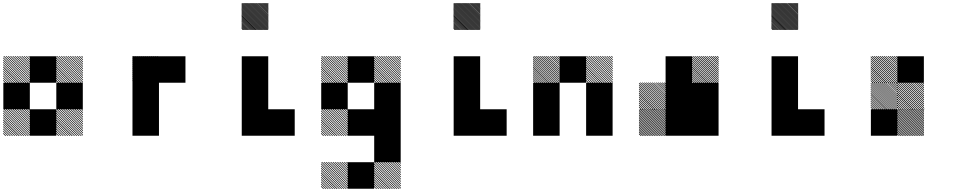

<svg xmlns="http://www.w3.org/2000/svg" viewBox="-21 -854 6041 1208"><path d="M500.8 -155.8 489.2 -167.5H495L500.8 -161.7ZM500.8 -141.7 475 -167.5H480.8L500.8 -147.5ZM500.8 -127.5 460.8 -167.5H466.7L500.8 -133.3ZM500.8 -113.3 446.7 -167.5H452.5L500.8 -119.2ZM500.8 -99.2 432.5 -167.5H438.3L500.8 -105ZM500.8 -85 418.3 -167.5H424.2L500.8 -90.8ZM500.8 -70.8 404.2 -167.5H410L500.8 -76.7ZM500.8 -56.7 390 -167.5H395.8L500.8 -62.5ZM500.8 -42.5 375.8 -167.5H381.7L500.8 -48.3ZM500.8 -28.3 361.7 -167.5H367.5L500.8 -34.2ZM500.8 -14.2 347.5 -167.5H353.3L500.8 -20ZM500.8 0 333.3 -167.5H339.2L500.8 -5.8ZM487.5 0.8 332.5 -154.2V-160L493.3 0.8ZM473.3 0.8 332.5 -140V-145.8L479.2 0.8ZM459.2 0.8 332.5 -125.8V-131.7L465 0.8ZM445 0.8 332.5 -111.7V-117.5L450.8 0.8ZM430 0.8 332.5 -96.7V-103.3L436.7 0.8ZM416.7 0.8 332.5 -83.3V-89.2L422.5 0.8ZM402.5 0.8 332.5 -69.2V-75L408.3 0.8ZM388.3 0.8 332.5 -55V-60.8L394.2 0.8ZM374.2 0.8 332.5 -40.8V-46.7L380 0.8ZM360 0.8 332.5 -26.7V-32.5L365.8 0.8ZM345.8 0.8 332.5 -12.5V-18.3L351.7 0.8ZM167.5 -155.8 155.8 -167.5H161.7L167.5 -161.7ZM167.5 -141.7 141.7 -167.5H147.5L167.5 -147.5ZM167.5 -127.5 127.5 -167.5H133.3L167.5 -133.3ZM167.5 -113.3 113.3 -167.5H119.2L167.5 -119.2ZM167.5 -99.2 99.2 -167.5H105L167.5 -105ZM167.5 -85 85 -167.5H90.8L167.5 -90.8ZM167.5 -70.8 70.8 -167.5H76.7L167.5 -76.7ZM167.5 -56.7 56.7 -167.5H62.5L167.5 -62.5ZM167.5 -42.5 42.5 -167.5H48.3L167.5 -48.3ZM167.5 -28.3 28.3 -167.5H34.2L167.5 -34.2ZM167.5 -14.2 14.2 -167.5H20L167.5 -20ZM167.5 0 0 -167.5H5.8L167.5 -5.8ZM154.2 0.8 -0.8 -154.2V-160L160 0.8ZM140 0.8 -0.8 -140V-145.8L145.8 0.8ZM125.8 0.8 -0.8 -125.8V-131.7L131.7 0.8ZM111.7 0.8 -0.8 -111.7V-117.5L117.5 0.8ZM96.7 0.8 -0.8 -96.7V-103.3L103.3 0.8ZM83.3 0.8 -0.8 -83.3V-89.2L89.2 0.8ZM69.2 0.8 -0.8 -69.2V-75L75 0.8ZM55 0.8 -0.8 -55V-60.8L60.8 0.8ZM40.8 0.8 -0.8 -40.8V-46.7L46.7 0.8ZM26.7 0.8 -0.8 -26.7V-32.5L32.5 0.8ZM12.5 0.8 -0.8 -12.5V-18.3L18.3 0.8ZM500.8 -489.2 489.2 -500.8H495L500.8 -495ZM500.8 -475 475 -500.8H480.8L500.8 -480.8ZM500.8 -460.8 460.8 -500.8H466.7L500.8 -466.7ZM500.8 -446.7 446.7 -500.8H452.5L500.8 -452.5ZM500.8 -432.5 432.5 -500.8H438.3L500.8 -438.3ZM500.8 -418.3 418.3 -500.8H424.2L500.8 -424.2ZM500.8 -404.2 404.2 -500.8H410L500.8 -410ZM500.8 -390 390 -500.8H395.8L500.8 -395.8ZM500.8 -375.8 375.8 -500.8H381.7L500.8 -381.7ZM500.8 -361.7 361.7 -500.8H367.5L500.8 -367.5ZM500.8 -347.5 347.5 -500.8H353.3L500.8 -353.3ZM500.8 -333.3 333.3 -500.8H339.2L500.8 -339.2ZM487.5 -332.5 332.5 -487.5V-493.3L493.3 -332.5ZM473.3 -332.5 332.5 -473.3V-479.2L479.2 -332.5ZM459.2 -332.5 332.5 -459.2V-465L465 -332.5ZM445 -332.5 332.5 -445V-450.8L450.8 -332.5ZM430 -332.5 332.5 -430V-436.7L436.7 -332.5ZM416.7 -332.5 332.5 -416.7V-422.5L422.5 -332.5ZM402.5 -332.5 332.5 -402.5V-408.3L408.3 -332.5ZM388.3 -332.5 332.5 -388.3V-394.2L394.2 -332.5ZM374.2 -332.5 332.5 -374.2V-380L380 -332.5ZM360 -332.5 332.5 -360V-365.8L365.8 -332.5ZM345.8 -332.5 332.5 -345.8V-351.7L351.7 -332.5ZM167.5 -489.2 155.8 -500.8H161.7L167.5 -495ZM167.5 -475 141.7 -500.8H147.5L167.5 -480.8ZM167.5 -460.8 127.5 -500.8H133.3L167.5 -466.7ZM167.5 -446.7 113.3 -500.8H119.2L167.5 -452.5ZM167.5 -432.5 99.2 -500.8H105L167.5 -438.3ZM167.5 -418.3 85 -500.8H90.8L167.5 -424.2ZM167.5 -404.2 70.8 -500.8H76.7L167.5 -410ZM167.5 -390 56.7 -500.8H62.5L167.5 -395.8ZM167.5 -375.8 42.5 -500.8H48.3L167.5 -381.7ZM167.5 -361.7 28.3 -500.8H34.2L167.5 -367.5ZM167.5 -347.5 14.2 -500.8H20L167.5 -353.3ZM167.5 -333.3 0 -500.8H5.8L167.5 -339.2ZM154.2 -332.5 -0.8 -487.5V-493.3L160 -332.5ZM140 -332.5 -0.8 -473.3V-479.2L145.8 -332.5ZM125.8 -332.5 -0.8 -459.2V-465L131.7 -332.5ZM111.7 -332.5 -0.8 -445V-450.8L117.5 -332.5ZM96.7 -332.5 -0.8 -430V-436.7L103.3 -332.5ZM83.3 -332.5 -0.8 -416.7V-422.5L89.2 -332.5ZM69.2 -332.5 -0.8 -402.5V-408.3L75 -332.5ZM55 -332.5 -0.8 -388.3V-394.2L60.8 -332.5ZM40.8 -332.5 -0.8 -374.2V-380L46.7 -332.5ZM26.7 -332.5 -0.8 -360V-365.8L32.5 -332.5ZM12.5 -332.5 -0.8 -345.8V-351.7L18.3 -332.5ZM166.7 -166.7H333.3V0H166.7ZM333.3 -333.3H500V-166.7H333.3ZM0 -333.3H166.7V-166.7H0ZM166.7 -500H333.3V-333.3H166.7Z M979.2 -500H1145.8V-333.3H979.2ZM980 -488.3 967.5 -500.8H973.3L980 -494.2ZM980 -475.8 955 -500.8H960.8L980 -481.7ZM980 -463.3 942.5 -500.8H948.3L980 -469.2ZM980 -450.8 930 -500.8H935.8L980 -456.7ZM980 -438.3 917.5 -500.8H923.3L980 -444.2ZM980 -425.8 905 -500.8H910L980 -430.8ZM980 -413.3 892.5 -500.8H898.3L980 -419.2ZM980 -400.8 880 -500.8H885.8L980 -406.7ZM980 -388.3 867.5 -500.8H873.3L980 -394.2ZM980 -375.8 855 -500.8H860.8L980 -381.7ZM980 -363.3 842.5 -500.8H848.3L980 -369.2ZM980 -350.8 830 -500.8H835.8L980 -356.7ZM980 -338.3 817.5 -500.8H823.3L980 -344.2ZM973.3 -332.5 811.7 -494.2V-500L979.2 -332.5ZM960.8 -332.5 811.7 -481.7V-487.5L966.7 -332.5ZM948.3 -332.5 811.7 -469.2V-475L954.2 -332.5ZM935.8 -332.5 811.7 -456.7V-462.5L941.7 -332.5ZM923.3 -332.5 811.7 -444.2V-450L929.2 -332.5ZM910 -332.5 811.7 -430.8V-437.5L916.7 -332.5ZM898.3 -332.5 811.7 -419.2V-425L904.2 -332.5ZM885.8 -332.5 811.7 -406.7V-412.5L891.7 -332.5ZM873.3 -332.5 811.7 -394.2V-400L879.2 -332.5ZM860.8 -332.5 811.7 -381.7V-387.5L866.7 -332.5ZM848.3 -332.5 811.7 -369.2V-375L854.2 -332.5ZM835.8 -332.5 811.7 -356.7V-362.5L841.7 -332.5ZM823.3 -332.5 811.7 -344.2V-350L829.2 -332.5ZM812.5 -166.7H979.2V0H812.5ZM812.5 -333.3H979.2V0H812.5ZM812.5 -500H979.2V-166.7H812.5Z M1667.5 -826.7 1660 -834.2H1665.8L1667.5 -832.5ZM1667.5 -819.2 1652.5 -834.2H1658.3L1667.5 -825ZM1667.5 -811.7 1645 -834.2H1650.8L1667.5 -817.5ZM1667.5 -804.2 1637.5 -834.2H1643.3L1667.5 -810ZM1667.5 -796.7 1630 -834.2H1635.8L1667.5 -802.5ZM1667.5 -789.2 1622.5 -834.2H1628.3L1667.5 -795ZM1667.5 -781.7 1615 -834.2H1620.8L1667.5 -787.5ZM1667.5 -774.2 1607.5 -834.2H1613.3L1667.5 -780ZM1667.5 -766.7 1600 -834.2H1605.8L1667.5 -772.5ZM1667.5 -759.2 1592.5 -834.2H1597.5L1667.5 -764.2ZM1667.5 -751.7 1585 -834.2H1590.8L1667.5 -757.5ZM1667.5 -744.2 1577.5 -834.2H1583.3L1667.5 -750ZM1667.5 -736.7 1570 -834.2H1575.8L1667.5 -742.5ZM1667.5 -729.2 1562.5 -834.2H1568.3L1667.5 -735ZM1667.5 -721.7 1555 -834.2H1560.8L1667.5 -727.5ZM1667.5 -714.2 1547.5 -834.2H1553.3L1667.5 -720ZM1667.5 -706.7 1540 -834.2H1545.8L1667.5 -712.5ZM1667.5 -699.2 1532.5 -834.2H1538.3L1667.5 -705ZM1667.5 -691.7 1525 -834.2H1530.8L1667.5 -697.5ZM1667.5 -684.2 1517.5 -834.2H1523.3L1667.5 -690ZM1667.5 -676.7 1510 -834.2H1515.8L1667.5 -682.5ZM1667.5 -669.2 1502.5 -834.2H1508.3L1667.5 -675ZM1663.3 -665.8 1499.2 -830 1500.8 -834.2 1667.5 -667.5ZM1655.8 -665.8 1499.2 -822.5V-828.3L1661.7 -665.8ZM1648.3 -665.8 1499.2 -815V-820.8L1654.2 -665.8ZM1640.8 -665.8 1499.2 -807.5V-813.3L1646.7 -665.8ZM1633.3 -665.8 1499.2 -800V-805.8L1639.2 -665.8ZM1625.8 -665.8 1499.2 -792.5V-798.3L1631.7 -665.8ZM1618.3 -665.8 1499.2 -785V-790.8L1624.2 -665.8ZM1610.8 -665.8 1499.2 -777.5V-783.3L1616.7 -665.8ZM1603.3 -665.8 1499.2 -770V-775.8L1609.2 -665.8ZM1595.8 -665.8 1499.2 -762.5V-768.3L1601.7 -665.8ZM1587.5 -665.8 1499.2 -754.2V-760.8L1594.2 -665.8ZM1580.8 -665.8 1499.2 -747.5V-753.3L1586.7 -665.8ZM1573.3 -665.8 1499.2 -740V-745.8L1579.2 -665.8ZM1565.8 -665.8 1499.2 -732.5V-738.3L1571.7 -665.8ZM1558.3 -665.8 1499.2 -725V-730.8L1564.2 -665.8ZM1550.8 -665.8 1499.2 -717.5V-723.3L1556.7 -665.8ZM1543.3 -665.8 1499.2 -710V-715L1548.3 -665.8ZM1535.8 -665.8 1499.2 -702.5V-708.3L1541.7 -665.8ZM1528.3 -665.8 1499.2 -695V-700.8L1534.2 -665.8ZM1520.8 -665.8 1499.2 -687.5V-693.3L1526.7 -665.8ZM1513.3 -665.8 1499.2 -680V-685.8L1519.2 -665.8ZM1505.8 -665.8 1499.2 -672.5V-678.3L1511.7 -665.8ZM1666.7 -166.7H1833.3V0H1666.7ZM1500 -166.7H1833.3V0H1500ZM1500 -333.3H1666.7V0H1500ZM1500 -500H1666.7V-166.7H1500Z M2500.8 177.5 2489.2 165.8H2495L2500.8 171.7ZM2500.8 191.7 2475 165.8H2480.8L2500.8 185.8ZM2500.8 205.8 2460.8 165.8H2466.7L2500.8 200ZM2500.8 220 2446.7 165.8H2452.5L2500.8 214.2ZM2500.8 234.2 2432.5 165.8H2438.3L2500.8 228.3ZM2500.8 248.3 2418.3 165.8H2424.2L2500.8 242.5ZM2500.8 262.5 2404.2 165.8H2410L2500.8 256.7ZM2500.8 276.7 2390 165.8H2395.8L2500.8 270.8ZM2500.8 290.8 2375.8 165.8H2381.7L2500.8 285ZM2500.8 305 2361.7 165.8H2367.5L2500.8 299.2ZM2500.8 319.2 2347.5 165.8H2353.3L2500.8 313.3ZM2500.8 333.3 2333.3 165.8H2339.2L2500.8 327.5ZM2487.5 334.2 2332.5 179.2V173.3L2493.3 334.2ZM2473.3 334.2 2332.5 193.3V187.5L2479.2 334.2ZM2459.2 334.2 2332.5 207.5V201.7L2465 334.2ZM2445 334.2 2332.5 221.7V215.8L2450.8 334.2ZM2430 334.2 2332.5 236.7V230L2436.7 334.2ZM2416.7 334.2 2332.5 250V244.2L2422.5 334.2ZM2402.5 334.2 2332.5 264.2V258.3L2408.3 334.2ZM2388.3 334.2 2332.5 278.3V272.5L2394.2 334.2ZM2374.2 334.2 2332.5 292.5V286.7L2380 334.2ZM2360 334.2 2332.5 306.7V300.8L2365.8 334.2ZM2345.8 334.2 2332.5 320.8V315L2351.7 334.2ZM2167.5 177.5 2155.8 165.8H2161.7L2167.5 171.7ZM2167.5 191.7 2141.7 165.8H2147.5L2167.5 185.8ZM2167.5 205.8 2127.5 165.8H2133.3L2167.5 200ZM2167.5 220 2113.3 165.8H2119.2L2167.5 214.2ZM2167.5 234.2 2099.2 165.8H2105L2167.5 228.3ZM2167.5 248.3 2085 165.8H2090.8L2167.5 242.5ZM2167.5 262.5 2070.8 165.8H2076.7L2167.5 256.7ZM2167.5 276.7 2056.7 165.8H2062.5L2167.5 270.8ZM2167.5 290.8 2042.5 165.8H2048.3L2167.5 285ZM2167.5 305 2028.3 165.8H2034.2L2167.5 299.2ZM2167.5 319.2 2014.2 165.8H2020L2167.5 313.3ZM2167.5 333.3 2000 165.8H2005.8L2167.5 327.5ZM2154.2 334.2 1999.2 179.2V173.3L2160 334.2ZM2140 334.2 1999.2 193.3V187.5L2145.8 334.2ZM2125.8 334.2 1999.2 207.5V201.7L2131.7 334.2ZM2111.7 334.2 1999.2 221.7V215.8L2117.5 334.2ZM2096.7 334.2 1999.2 236.7V230L2103.3 334.2ZM2083.3 334.2 1999.2 250V244.2L2089.2 334.2ZM2069.2 334.2 1999.2 264.2V258.3L2075 334.2ZM2055 334.2 1999.2 278.3V272.5L2060.8 334.2ZM2040.8 334.2 1999.2 292.5V286.7L2046.7 334.2ZM2026.7 334.2 1999.2 306.7V300.8L2032.5 334.2ZM2012.5 334.2 1999.2 320.8V315L2018.3 334.2ZM2167.5 -155.8 2155.8 -167.5H2161.7L2167.5 -161.7ZM2167.5 -141.7 2141.7 -167.5H2147.5L2167.5 -147.5ZM2167.5 -127.5 2127.5 -167.5H2133.3L2167.5 -133.3ZM2167.5 -113.3 2113.3 -167.5H2119.2L2167.5 -119.2ZM2167.5 -99.2 2099.2 -167.5H2105L2167.5 -105ZM2167.5 -85 2085 -167.5H2090.8L2167.5 -90.8ZM2167.5 -70.8 2070.8 -167.5H2076.7L2167.5 -76.7ZM2167.5 -56.7 2056.7 -167.5H2062.5L2167.5 -62.5ZM2167.5 -42.5 2042.5 -167.5H2048.3L2167.5 -48.3ZM2167.5 -28.3 2028.3 -167.5H2034.2L2167.5 -34.2ZM2167.5 -14.2 2014.2 -167.5H2020L2167.5 -20ZM2167.5 0 2000 -167.5H2005.8L2167.5 -5.8ZM2154.2 0.8 1999.2 -154.2V-160L2160 0.8ZM2140 0.8 1999.2 -140V-145.8L2145.8 0.8ZM2125.8 0.8 1999.2 -125.8V-131.7L2131.7 0.8ZM2111.7 0.8 1999.2 -111.7V-117.5L2117.5 0.8ZM2096.7 0.8 1999.2 -96.7V-103.3L2103.3 0.8ZM2083.3 0.8 1999.2 -83.3V-89.2L2089.2 0.8ZM2069.2 0.8 1999.2 -69.2V-75L2075 0.8ZM2055 0.8 1999.2 -55V-60.8L2060.8 0.8ZM2040.8 0.8 1999.2 -40.8V-46.7L2046.7 0.8ZM2026.7 0.8 1999.2 -26.7V-32.5L2032.5 0.8ZM2012.5 0.8 1999.2 -12.5V-18.3L2018.3 0.8ZM2500.8 -489.2 2489.2 -500.8H2495L2500.8 -495ZM2500.8 -475 2475 -500.8H2480.8L2500.8 -480.8ZM2500.8 -460.8 2460.8 -500.8H2466.7L2500.8 -466.7ZM2500.8 -446.7 2446.7 -500.8H2452.5L2500.8 -452.5ZM2500.8 -432.5 2432.5 -500.8H2438.3L2500.8 -438.3ZM2500.8 -418.3 2418.3 -500.8H2424.2L2500.8 -424.2ZM2500.8 -404.2 2404.2 -500.8H2410L2500.8 -410ZM2500.8 -390 2390 -500.8H2395.8L2500.8 -395.8ZM2500.8 -375.8 2375.8 -500.8H2381.7L2500.8 -381.7ZM2500.8 -361.7 2361.7 -500.8H2367.5L2500.8 -367.5ZM2500.8 -347.5 2347.5 -500.8H2353.3L2500.8 -353.3ZM2500.8 -333.3 2333.3 -500.8H2339.2L2500.8 -339.2ZM2487.5 -332.5 2332.5 -487.5V-493.3L2493.3 -332.5ZM2473.3 -332.5 2332.5 -473.3V-479.2L2479.2 -332.5ZM2459.2 -332.5 2332.5 -459.2V-465L2465 -332.5ZM2445 -332.5 2332.5 -445V-450.8L2450.8 -332.5ZM2430 -332.5 2332.5 -430V-436.7L2436.7 -332.5ZM2416.7 -332.5 2332.5 -416.7V-422.5L2422.5 -332.5ZM2402.5 -332.5 2332.5 -402.5V-408.3L2408.3 -332.5ZM2388.3 -332.5 2332.5 -388.3V-394.2L2394.2 -332.5ZM2374.2 -332.5 2332.5 -374.2V-380L2380 -332.5ZM2360 -332.5 2332.5 -360V-365.8L2365.8 -332.5ZM2345.8 -332.5 2332.5 -345.8V-351.7L2351.7 -332.5ZM2167.5 -489.2 2155.8 -500.8H2161.7L2167.5 -495ZM2167.5 -475 2141.7 -500.8H2147.5L2167.5 -480.8ZM2167.5 -460.8 2127.5 -500.8H2133.3L2167.5 -466.7ZM2167.5 -446.7 2113.3 -500.8H2119.2L2167.5 -452.5ZM2167.5 -432.5 2099.2 -500.8H2105L2167.5 -438.3ZM2167.5 -418.3 2085 -500.8H2090.8L2167.5 -424.2ZM2167.5 -404.2 2070.8 -500.8H2076.7L2167.5 -410ZM2167.5 -390 2056.7 -500.8H2062.5L2167.5 -395.8ZM2167.5 -375.8 2042.5 -500.8H2048.3L2167.5 -381.7ZM2167.5 -361.7 2028.3 -500.8H2034.2L2167.5 -367.5ZM2167.5 -347.5 2014.2 -500.8H2020L2167.5 -353.3ZM2167.5 -333.3 2000 -500.8H2005.8L2167.5 -339.2ZM2154.2 -332.5 1999.2 -487.5V-493.3L2160 -332.5ZM2140 -332.5 1999.2 -473.3V-479.2L2145.8 -332.5ZM2125.8 -332.5 1999.2 -459.2V-465L2131.7 -332.5ZM2111.7 -332.5 1999.2 -445V-450.8L2117.5 -332.5ZM2096.7 -332.5 1999.2 -430V-436.7L2103.3 -332.5ZM2083.3 -332.5 1999.2 -416.7V-422.5L2089.2 -332.5ZM2069.2 -332.5 1999.2 -402.5V-408.3L2075 -332.5ZM2055 -332.5 1999.2 -388.3V-394.2L2060.8 -332.5ZM2040.8 -332.5 1999.2 -374.2V-380L2046.7 -332.5ZM2026.7 -332.5 1999.2 -360V-365.8L2032.5 -332.5ZM2012.5 -332.5 1999.2 -345.8V-351.7L2018.3 -332.5ZM2166.7 166.7H2333.3V333.3H2166.7ZM2333.3 0H2500V166.7H2333.3ZM2333.3 -166.7H2500V166.7H2333.3ZM2166.7 -166.7H2500V0H2166.7ZM2333.3 -333.3H2500V0H2333.3ZM2000 -333.3H2166.7V-166.7H2000ZM2166.7 -500H2333.3V-333.3H2166.7Z M3000.8 -826.7 2993.3 -834.2H2999.2L3000.8 -832.5ZM3000.8 -819.2 2985.8 -834.2H2991.7L3000.8 -825ZM3000.8 -811.7 2978.3 -834.2H2984.2L3000.8 -817.5ZM3000.8 -804.2 2970.8 -834.2H2976.7L3000.8 -810ZM3000.8 -796.7 2963.3 -834.2H2969.2L3000.8 -802.5ZM3000.8 -789.2 2955.8 -834.2H2961.7L3000.8 -795ZM3000.8 -781.7 2948.3 -834.2H2954.2L3000.8 -787.5ZM3000.8 -774.2 2940.8 -834.2H2946.7L3000.8 -780ZM3000.8 -766.7 2933.3 -834.2H2939.2L3000.8 -772.5ZM3000.8 -759.2 2925.8 -834.2H2930.8L3000.8 -764.2ZM3000.8 -751.7 2918.3 -834.2H2924.2L3000.8 -757.5ZM3000.8 -744.2 2910.8 -834.2H2916.7L3000.8 -750ZM3000.8 -736.7 2903.3 -834.2H2909.2L3000.8 -742.5ZM3000.8 -729.2 2895.8 -834.2H2901.7L3000.8 -735ZM3000.8 -721.7 2888.3 -834.2H2894.2L3000.8 -727.5ZM3000.8 -714.2 2880.8 -834.2H2886.7L3000.8 -720ZM3000.8 -706.7 2873.3 -834.2H2879.2L3000.8 -712.5ZM3000.8 -699.2 2865.8 -834.2H2871.7L3000.8 -705ZM3000.8 -691.7 2858.3 -834.2H2864.2L3000.8 -697.5ZM3000.8 -684.2 2850.8 -834.2H2856.7L3000.8 -690ZM3000.8 -676.7 2843.3 -834.2H2849.2L3000.8 -682.5ZM3000.8 -669.2 2835.8 -834.2H2841.7L3000.8 -675ZM2996.7 -665.8 2832.5 -830 2834.2 -834.2 3000.8 -667.5ZM2989.2 -665.8 2832.5 -822.5V-828.3L2995 -665.8ZM2981.7 -665.8 2832.5 -815V-820.8L2987.5 -665.8ZM2974.2 -665.8 2832.5 -807.5V-813.3L2980 -665.8ZM2966.7 -665.8 2832.5 -800V-805.8L2972.5 -665.8ZM2959.2 -665.8 2832.5 -792.5V-798.3L2965 -665.8ZM2951.7 -665.8 2832.5 -785V-790.8L2957.5 -665.8ZM2944.2 -665.8 2832.5 -777.5V-783.3L2950 -665.8ZM2936.7 -665.8 2832.5 -770V-775.8L2942.5 -665.8ZM2929.2 -665.8 2832.5 -762.5V-768.3L2935 -665.8ZM2920.8 -665.8 2832.5 -754.2V-760.8L2927.5 -665.8ZM2914.2 -665.8 2832.5 -747.5V-753.3L2920 -665.8ZM2906.7 -665.8 2832.5 -740V-745.8L2912.5 -665.8ZM2899.2 -665.8 2832.5 -732.5V-738.3L2905 -665.8ZM2891.7 -665.8 2832.5 -725V-730.8L2897.5 -665.8ZM2884.2 -665.8 2832.5 -717.5V-723.3L2890 -665.8ZM2876.7 -665.8 2832.5 -710V-715L2881.7 -665.8ZM2869.2 -665.8 2832.5 -702.5V-708.3L2875 -665.8ZM2861.7 -665.8 2832.5 -695V-700.8L2867.5 -665.8ZM2854.2 -665.8 2832.5 -687.5V-693.3L2860 -665.8ZM2846.7 -665.8 2832.5 -680V-685.8L2852.5 -665.8ZM2839.2 -665.8 2832.5 -672.5V-678.3L2845 -665.8ZM3000 -166.7H3166.7V0H3000ZM2833.3 -166.7H3166.7V0H2833.3ZM2833.3 -333.3H3000V0H2833.3ZM2833.3 -500H3000V-166.7H2833.3Z M3834.2 -489.2 3822.5 -500.8H3828.3L3834.2 -495ZM3834.2 -475 3808.3 -500.8H3814.2L3834.2 -480.8ZM3834.2 -460.8 3794.2 -500.8H3800L3834.2 -466.7ZM3834.2 -446.7 3780 -500.8H3785.8L3834.2 -452.5ZM3834.2 -432.5 3765.8 -500.8H3771.7L3834.2 -438.3ZM3834.2 -418.3 3751.7 -500.8H3757.5L3834.2 -424.2ZM3834.2 -404.2 3737.5 -500.8H3743.3L3834.2 -410ZM3834.2 -390 3723.3 -500.8H3729.2L3834.2 -395.8ZM3834.2 -375.8 3709.2 -500.8H3715L3834.2 -381.7ZM3834.2 -361.7 3695 -500.8H3700.8L3834.2 -367.5ZM3834.2 -347.5 3680.8 -500.8H3686.7L3834.2 -353.3ZM3834.2 -333.3 3666.7 -500.8H3672.5L3834.2 -339.2ZM3820.8 -332.5 3665.8 -487.5V-493.3L3826.7 -332.5ZM3806.7 -332.5 3665.8 -473.3V-479.2L3812.5 -332.5ZM3792.5 -332.5 3665.8 -459.2V-465L3798.3 -332.5ZM3778.3 -332.5 3665.8 -445V-450.8L3784.2 -332.5ZM3763.3 -332.5 3665.8 -430V-436.7L3770 -332.5ZM3750 -332.5 3665.8 -416.7V-422.5L3755.8 -332.5ZM3735.8 -332.5 3665.8 -402.5V-408.3L3741.7 -332.5ZM3721.7 -332.5 3665.8 -388.3V-394.2L3727.5 -332.5ZM3707.5 -332.5 3665.8 -374.2V-380L3713.3 -332.5ZM3693.3 -332.5 3665.8 -360V-365.8L3699.2 -332.5ZM3679.2 -332.5 3665.8 -345.8V-351.7L3685 -332.5ZM3500.8 -488.3 3488.3 -500.8H3494.2L3500.8 -494.2ZM3500.8 -475.8 3475.8 -500.8H3481.7L3500.8 -481.7ZM3500.8 -463.3 3463.3 -500.8H3469.2L3500.8 -469.2ZM3500.8 -450.8 3450.8 -500.8H3456.7L3500.8 -456.7ZM3500.8 -438.3 3438.3 -500.8H3444.2L3500.8 -444.2ZM3500.8 -425.8 3425.8 -500.8H3430.8L3500.8 -430.8ZM3500.8 -413.3 3413.3 -500.8H3419.2L3500.8 -419.2ZM3500.8 -400.8 3400.8 -500.8H3406.7L3500.8 -406.7ZM3500.8 -388.3 3388.3 -500.8H3394.2L3500.8 -394.2ZM3500.8 -375.8 3375.8 -500.8H3381.7L3500.8 -381.7ZM3500.8 -363.3 3363.3 -500.8H3369.2L3500.8 -369.2ZM3500.8 -350.8 3350.8 -500.8H3356.7L3500.8 -356.7ZM3500.8 -338.3 3338.3 -500.8H3344.2L3500.8 -344.2ZM3494.2 -332.5 3332.5 -494.2V-500L3500 -332.5ZM3481.7 -332.5 3332.5 -481.7V-487.5L3487.5 -332.5ZM3469.2 -332.5 3332.5 -469.2V-475L3475 -332.5ZM3456.7 -332.5 3332.5 -456.7V-462.5L3462.5 -332.5ZM3444.2 -332.5 3332.5 -444.2V-450L3450 -332.5ZM3430.8 -332.5 3332.5 -430.8V-437.5L3437.5 -332.5ZM3419.2 -332.5 3332.5 -419.2V-425L3425 -332.5ZM3406.7 -332.5 3332.5 -406.7V-412.5L3412.5 -332.5ZM3394.2 -332.5 3332.5 -394.2V-400L3400 -332.5ZM3381.7 -332.5 3332.5 -381.7V-387.5L3387.5 -332.5ZM3369.2 -332.5 3332.5 -369.2V-375L3375 -332.5ZM3356.7 -332.5 3332.5 -356.7V-362.5L3362.5 -332.5ZM3344.2 -332.5 3332.5 -344.2V-350L3350 -332.5ZM3666.7 -166.7H3833.3V0H3666.7ZM3333.3 -166.7H3500V0H3333.3ZM3666.7 -333.3H3833.3V0H3666.7ZM3333.3 -333.3H3500V0H3333.3ZM3500 -500H3666.7V-333.3H3500Z M4167.5 -165.8 4165.8 -167.5H4167.5ZM4167.5 -155 4155 -167.5H4160.8L4167.5 -160.8ZM4167.5 -144.2 4144.2 -167.5H4150L4167.5 -150ZM4167.5 -133.3 4133.3 -167.5H4139.2L4167.5 -139.2ZM4167.5 -122.5 4122.5 -167.5H4128.3L4167.5 -128.3ZM4167.5 -111.7 4111.7 -167.5H4117.5L4167.5 -117.5ZM4167.5 -100.8 4100.8 -167.5H4106.7L4167.5 -106.7ZM4167.5 -90 4090 -167.5H4095.8L4167.5 -95.8ZM4167.5 -79.2 4079.2 -167.5H4085L4167.5 -85ZM4167.5 -68.3 4068.3 -167.5H4074.2L4167.5 -74.2ZM4167.5 -57.5 4057.5 -167.5H4063.3L4167.5 -63.3ZM4167.5 -46.7 4046.7 -167.5H4052.5L4167.5 -52.5ZM4167.5 -35.8 4035.8 -167.5H4041.7L4167.5 -41.7ZM4167.5 -25 4025 -167.5H4030.8L4167.5 -30.8ZM4167.5 -14.2 4014.2 -167.5H4020L4167.5 -20ZM4167.5 -3.3 4003.3 -167.5H4009.2L4167.5 -9.2ZM4160.8 0.8 3999.2 -160.8V-166.7L4166.7 0.8ZM4150 0.8 3999.2 -150V-155.8L4155.8 0.8ZM4139.2 0.8 3999.2 -139.2V-145L4145 0.8ZM4128.3 0.8 3999.2 -128.3V-134.2L4134.2 0.8ZM4117.5 0.8 3999.2 -117.5V-123.3L4123.3 0.8ZM4106.7 0.8 3999.2 -106.7V-112.5L4112.5 0.8ZM4095.8 0.8 3999.2 -95.8V-101.7L4101.7 0.8ZM4085 0.8 3999.2 -85V-90.8L4090.8 0.8ZM4074.2 0.8 3999.2 -74.2V-80L4080 0.8ZM4063.3 0.8 3999.2 -63.3V-69.2L4069.2 0.8ZM4052.5 0.8 3999.2 -52.5V-58.3L4058.3 0.8ZM4041.7 0.8 3999.2 -41.7V-47.5L4047.5 0.8ZM4030.8 0.8 3999.2 -30.8V-36.7L4036.7 0.8ZM4020 0.8 3999.2 -20V-25.8L4025.8 0.8ZM4009.2 0.8 3999.2 -9.2V-15L4015 0.8ZM4167.5 -167.5H4171.7L4167.5 -171.7ZM4167.5 -321.7 4155 -334.2H4160.8L4167.5 -327.5ZM4167.5 -309.2 4142.5 -334.2H4148.3L4167.5 -315ZM4167.5 -296.7 4130 -334.2H4135.8L4167.5 -302.5ZM4167.5 -284.2 4117.5 -334.2H4123.3L4167.5 -290ZM4167.5 -271.7 4105 -334.2H4110.8L4167.5 -277.5ZM4167.5 -259.2 4092.5 -334.2H4097.5L4167.5 -264.2ZM4167.5 -246.7 4080 -334.2H4085.8L4167.5 -252.5ZM4167.5 -234.2 4067.5 -334.2H4073.3L4167.5 -240ZM4167.5 -221.7 4055 -334.2H4060.8L4167.5 -227.5ZM4167.5 -209.2 4042.5 -334.2H4048.3L4167.5 -215ZM4167.5 -196.7 4030 -334.2H4035.8L4167.5 -202.5ZM4167.5 -184.2 4017.5 -334.2H4023.3L4167.5 -190ZM4167.5 -171.7 4005 -334.2H4010.8L4167.5 -177.5ZM4160.8 -165.8 3999.2 -327.5V-333.3L4166.7 -165.8ZM4148.3 -165.8 3999.2 -315V-320.8L4154.2 -165.8ZM4135.8 -165.8 3999.2 -302.5V-308.3L4141.7 -165.8ZM4123.3 -165.8 3999.2 -290V-295.8L4129.2 -165.8ZM4110.8 -165.8 3999.2 -277.5V-283.3L4116.7 -165.8ZM4097.5 -165.8 3999.2 -264.2V-270.8L4104.2 -165.8ZM4085.8 -165.8 3999.2 -252.5V-258.3L4091.7 -165.8ZM4073.3 -165.8 3999.2 -240V-245.8L4079.2 -165.8ZM4060.8 -165.8 3999.2 -227.5V-233.3L4066.7 -165.8ZM4048.3 -165.8 3999.2 -215V-220.8L4054.2 -165.8ZM4035.8 -165.8 3999.2 -202.5V-208.3L4041.7 -165.8ZM4023.3 -165.8 3999.2 -190V-195.8L4029.2 -165.8ZM4010.8 -165.8 3999.2 -177.5V-183.3L4016.7 -165.8ZM4500.8 -488.3 4488.3 -500.8H4494.2L4500.8 -494.2ZM4500.8 -475.8 4475.8 -500.8H4481.7L4500.8 -481.7ZM4500.8 -463.3 4463.3 -500.8H4469.2L4500.8 -469.2ZM4500.8 -450.8 4450.8 -500.8H4456.7L4500.8 -456.7ZM4500.8 -438.3 4438.3 -500.8H4444.2L4500.8 -444.2ZM4500.8 -425.8 4425.8 -500.8H4430.8L4500.8 -430.8ZM4500.8 -413.3 4413.3 -500.8H4419.2L4500.8 -419.2ZM4500.8 -400.8 4400.8 -500.8H4406.7L4500.8 -406.7ZM4500.8 -388.3 4388.3 -500.8H4394.2L4500.8 -394.2ZM4500.8 -375.8 4375.8 -500.8H4381.7L4500.8 -381.7ZM4500.8 -363.3 4363.3 -500.8H4369.2L4500.8 -369.2ZM4500.8 -350.8 4350.8 -500.8H4356.7L4500.8 -356.7ZM4500.8 -338.3 4338.3 -500.8H4344.2L4500.8 -344.2ZM4494.2 -332.5 4332.5 -494.2V-500L4500 -332.5ZM4481.7 -332.5 4332.5 -481.7V-487.5L4487.5 -332.5ZM4469.2 -332.5 4332.5 -469.2V-475L4475 -332.5ZM4456.7 -332.5 4332.5 -456.7V-462.5L4462.5 -332.5ZM4444.2 -332.5 4332.5 -444.2V-450L4450 -332.5ZM4430.8 -332.5 4332.5 -430.8V-437.5L4437.5 -332.5ZM4419.2 -332.5 4332.5 -419.2V-425L4425 -332.5ZM4406.7 -332.5 4332.5 -406.7V-412.5L4412.5 -332.5ZM4394.2 -332.5 4332.5 -394.2V-400L4400 -332.5ZM4381.7 -332.5 4332.5 -381.7V-387.5L4387.5 -332.5ZM4369.2 -332.5 4332.5 -369.2V-375L4375 -332.5ZM4356.7 -332.5 4332.5 -356.7V-362.5L4362.5 -332.5ZM4344.2 -332.5 4332.5 -344.2V-350L4350 -332.5ZM4333.3 -166.7H4500V0H4333.3ZM4166.7 -166.7H4500V0H4166.7ZM4333.3 -333.3H4500V0H4333.3ZM4166.7 -333.3H4500V-166.7H4166.7ZM4166.7 -333.3H4333.3V0H4166.7ZM4166.7 -500H4333.3V-166.7H4166.7Z M5000.8 -826.7 4993.3 -834.2H4999.2L5000.8 -832.5ZM5000.8 -819.2 4985.8 -834.2H4991.7L5000.8 -825ZM5000.8 -811.7 4978.3 -834.2H4984.2L5000.8 -817.5ZM5000.8 -804.2 4970.8 -834.2H4976.7L5000.8 -810ZM5000.8 -796.7 4963.3 -834.2H4969.2L5000.8 -802.5ZM5000.8 -789.2 4955.8 -834.2H4961.7L5000.8 -795ZM5000.8 -781.7 4948.3 -834.2H4954.2L5000.8 -787.5ZM5000.8 -774.2 4940.8 -834.2H4946.7L5000.8 -780ZM5000.8 -766.7 4933.3 -834.2H4939.2L5000.8 -772.5ZM5000.8 -759.2 4925.8 -834.2H4930.8L5000.8 -764.2ZM5000.8 -751.7 4918.3 -834.2H4924.2L5000.8 -757.5ZM5000.8 -744.2 4910.8 -834.2H4916.7L5000.8 -750ZM5000.8 -736.7 4903.3 -834.2H4909.2L5000.8 -742.5ZM5000.8 -729.2 4895.8 -834.2H4901.7L5000.8 -735ZM5000.8 -721.7 4888.3 -834.2H4894.2L5000.8 -727.5ZM5000.8 -714.2 4880.8 -834.2H4886.7L5000.8 -720ZM5000.8 -706.7 4873.3 -834.2H4879.2L5000.8 -712.5ZM5000.8 -699.2 4865.8 -834.2H4871.7L5000.8 -705ZM5000.8 -691.7 4858.3 -834.2H4864.2L5000.8 -697.5ZM5000.8 -684.2 4850.8 -834.2H4856.7L5000.8 -690ZM5000.8 -676.7 4843.3 -834.2H4849.2L5000.8 -682.5ZM5000.8 -669.2 4835.8 -834.2H4841.7L5000.8 -675ZM4996.7 -665.8 4832.5 -830 4834.2 -834.2 5000.8 -667.5ZM4989.2 -665.8 4832.5 -822.5V-828.3L4995 -665.8ZM4981.7 -665.8 4832.5 -815V-820.8L4987.5 -665.8ZM4974.2 -665.8 4832.5 -807.5V-813.3L4980 -665.8ZM4966.7 -665.8 4832.5 -800V-805.8L4972.5 -665.8ZM4959.2 -665.8 4832.5 -792.5V-798.3L4965 -665.8ZM4951.7 -665.8 4832.5 -785V-790.8L4957.5 -665.8ZM4944.2 -665.8 4832.5 -777.5V-783.3L4950 -665.8ZM4936.7 -665.8 4832.5 -770V-775.8L4942.5 -665.8ZM4929.2 -665.8 4832.5 -762.5V-768.3L4935 -665.8ZM4920.8 -665.8 4832.5 -754.2V-760.8L4927.5 -665.8ZM4914.2 -665.8 4832.5 -747.5V-753.3L4920 -665.8ZM4906.7 -665.8 4832.5 -740V-745.8L4912.5 -665.8ZM4899.2 -665.8 4832.5 -732.5V-738.3L4905 -665.8ZM4891.7 -665.8 4832.5 -725V-730.8L4897.5 -665.8ZM4884.2 -665.8 4832.5 -717.5V-723.3L4890 -665.8ZM4876.7 -665.8 4832.5 -710V-715L4881.7 -665.8ZM4869.2 -665.8 4832.5 -702.5V-708.3L4875 -665.8ZM4861.7 -665.8 4832.5 -695V-700.8L4867.5 -665.8ZM4854.2 -665.8 4832.5 -687.5V-693.3L4860 -665.8ZM4846.7 -665.8 4832.5 -680V-685.8L4852.5 -665.8ZM4839.2 -665.8 4832.5 -672.5V-678.3L4845 -665.8ZM5000 -166.7H5166.7V0H5000ZM4833.3 -166.7H5166.7V0H4833.3ZM4833.3 -333.3H5000V0H4833.3ZM4833.3 -500H5000V-166.7H4833.3Z M5792.5 -165.8 5790.8 -167.5H5792.5ZM5792.5 -155 5780 -167.5H5785.8L5792.5 -160.8ZM5792.5 -144.2 5769.2 -167.5H5775L5792.5 -150ZM5792.5 -133.3 5758.3 -167.5H5764.2L5792.5 -139.2ZM5792.5 -122.5 5747.5 -167.5H5753.3L5792.5 -128.3ZM5792.5 -111.7 5736.7 -167.5H5742.5L5792.5 -117.5ZM5792.5 -100.8 5725.8 -167.5H5731.7L5792.5 -106.7ZM5792.5 -90 5715 -167.5H5720.8L5792.5 -95.8ZM5792.5 -79.2 5704.2 -167.5H5710L5792.5 -85ZM5792.5 -68.3 5693.3 -167.5H5699.2L5792.5 -74.2ZM5792.5 -57.5 5682.5 -167.5H5688.3L5792.5 -63.3ZM5792.5 -46.7 5671.7 -167.5H5677.5L5792.5 -52.5ZM5792.5 -35.8 5660.8 -167.5H5666.7L5792.5 -41.7ZM5792.5 -25 5650 -167.5H5655.8L5792.5 -30.8ZM5792.5 -14.2 5639.2 -167.5H5645L5792.5 -20ZM5792.5 -3.3 5628.3 -167.5H5634.2L5792.5 -9.2ZM5785.8 0.8 5624.2 -160.8V-166.7L5791.7 0.8ZM5775 0.8 5624.2 -150V-155.8L5780.8 0.8ZM5764.2 0.8 5624.2 -139.2V-145L5770 0.8ZM5753.3 0.8 5624.2 -128.3V-134.2L5759.2 0.8ZM5742.5 0.8 5624.2 -117.5V-123.3L5748.3 0.8ZM5731.7 0.8 5624.2 -106.7V-112.5L5737.5 0.8ZM5720.8 0.8 5624.2 -95.8V-101.7L5726.7 0.8ZM5710 0.8 5624.2 -85V-90.8L5715.8 0.8ZM5699.2 0.8 5624.2 -74.2V-80L5705 0.8ZM5688.3 0.8 5624.2 -63.3V-69.2L5694.2 0.8ZM5677.5 0.8 5624.2 -52.5V-58.3L5683.3 0.8ZM5666.7 0.8 5624.2 -41.7V-47.5L5672.5 0.8ZM5655.8 0.8 5624.2 -30.8V-36.7L5661.7 0.8ZM5645 0.8 5624.2 -20V-25.8L5650.8 0.8ZM5634.2 0.8 5624.2 -9.2V-15L5640 0.8ZM5792.5 -167.5H5796.7L5792.5 -171.7ZM5792.5 -321.7 5780 -334.2H5785.8L5792.5 -327.5ZM5792.5 -309.2 5767.5 -334.2H5773.3L5792.5 -315ZM5792.5 -296.7 5755 -334.2H5760.8L5792.5 -302.5ZM5792.5 -284.2 5742.5 -334.2H5748.3L5792.5 -290ZM5792.5 -271.7 5730 -334.2H5735.8L5792.5 -277.5ZM5792.5 -259.2 5717.5 -334.2H5722.5L5792.5 -264.2ZM5792.5 -246.7 5705 -334.2H5710.8L5792.5 -252.5ZM5792.5 -234.2 5692.5 -334.2H5698.3L5792.5 -240ZM5792.5 -221.7 5680 -334.2H5685.8L5792.5 -227.5ZM5792.5 -209.2 5667.5 -334.2H5673.3L5792.5 -215ZM5792.5 -196.7 5655 -334.2H5660.8L5792.5 -202.5ZM5792.5 -184.2 5642.5 -334.2H5648.3L5792.5 -190ZM5792.5 -171.7 5630 -334.2H5635.8L5792.5 -177.5ZM5785.8 -165.8 5624.2 -327.5V-333.3L5791.7 -165.8ZM5773.3 -165.8 5624.2 -315V-320.8L5779.2 -165.8ZM5760.8 -165.8 5624.2 -302.5V-308.3L5766.7 -165.8ZM5748.3 -165.8 5624.2 -290V-295.8L5754.2 -165.8ZM5735.8 -165.8 5624.2 -277.5V-283.3L5741.7 -165.8ZM5722.5 -165.8 5624.2 -264.2V-270.8L5729.2 -165.8ZM5710.8 -165.8 5624.2 -252.5V-258.3L5716.7 -165.8ZM5698.3 -165.8 5624.2 -240V-245.8L5704.2 -165.8ZM5685.8 -165.8 5624.2 -227.5V-233.3L5691.7 -165.8ZM5673.3 -165.8 5624.2 -215V-220.8L5679.2 -165.8ZM5660.8 -165.8 5624.2 -202.5V-208.3L5666.7 -165.8ZM5648.3 -165.8 5624.2 -190V-195.8L5654.2 -165.8ZM5635.8 -165.8 5624.2 -177.5V-183.3L5641.7 -165.8ZM5625.8 -321.7 5613.3 -334.2H5619.2L5625.8 -327.5ZM5625.8 -309.2 5600.8 -334.2H5606.7L5625.8 -315ZM5625.8 -296.7 5588.3 -334.2H5594.2L5625.8 -302.5ZM5625.8 -284.2 5575.8 -334.2H5581.7L5625.8 -290ZM5625.8 -271.7 5563.3 -334.2H5569.2L5625.8 -277.5ZM5625.8 -259.2 5550.8 -334.2H5555.8L5625.8 -264.2ZM5625.8 -246.7 5538.3 -334.2H5544.2L5625.8 -252.5ZM5625.8 -234.2 5525.8 -334.2H5531.7L5625.8 -240ZM5625.8 -221.7 5513.3 -334.2H5519.2L5625.8 -227.5ZM5625.8 -209.2 5500.8 -334.2H5506.7L5625.8 -215ZM5625.8 -196.7 5488.3 -334.2H5494.2L5625.8 -202.5ZM5625.8 -184.2 5475.8 -334.2H5481.7L5625.8 -190ZM5625.8 -171.7 5463.3 -334.2H5469.2L5625.8 -177.5ZM5619.2 -165.8 5457.5 -327.5V-333.3L5625 -165.8ZM5606.7 -165.8 5457.5 -315V-320.8L5612.5 -165.8ZM5594.2 -165.8 5457.5 -302.5V-308.3L5600 -165.8ZM5581.7 -165.8 5457.5 -290V-295.8L5587.5 -165.8ZM5569.2 -165.8 5457.5 -277.5V-283.3L5575 -165.8ZM5555.8 -165.8 5457.5 -264.2V-270.8L5562.5 -165.8ZM5544.2 -165.8 5457.5 -252.5V-258.3L5550 -165.8ZM5531.7 -165.8 5457.5 -240V-245.8L5537.5 -165.8ZM5519.2 -165.8 5457.5 -227.5V-233.3L5525 -165.8ZM5506.7 -165.8 5457.5 -215V-220.8L5512.5 -165.8ZM5494.2 -165.8 5457.5 -202.5V-208.3L5500 -165.8ZM5481.7 -165.8 5457.5 -190V-195.8L5487.5 -165.8ZM5469.2 -165.8 5457.5 -177.5V-183.3L5475 -165.8ZM5625.8 -488.3 5613.3 -500.8H5619.2L5625.8 -494.2ZM5625.8 -475.8 5600.8 -500.8H5606.7L5625.8 -481.7ZM5625.8 -463.3 5588.3 -500.8H5594.2L5625.8 -469.2ZM5625.8 -450.8 5575.8 -500.8H5581.7L5625.8 -456.7ZM5625.8 -438.3 5563.3 -500.8H5569.2L5625.8 -444.2ZM5625.8 -425.8 5550.8 -500.8H5555.8L5625.8 -430.8ZM5625.8 -413.3 5538.3 -500.8H5544.2L5625.8 -419.2ZM5625.8 -400.8 5525.8 -500.8H5531.7L5625.8 -406.7ZM5625.8 -388.3 5513.3 -500.8H5519.2L5625.8 -394.2ZM5625.8 -375.8 5500.8 -500.8H5506.7L5625.8 -381.7ZM5625.8 -363.3 5488.3 -500.8H5494.2L5625.8 -369.2ZM5625.8 -350.8 5475.8 -500.8H5481.7L5625.8 -356.7ZM5625.8 -338.3 5463.3 -500.8H5469.2L5625.8 -344.2ZM5619.2 -332.5 5457.5 -494.2V-500L5625 -332.5ZM5606.7 -332.5 5457.5 -481.7V-487.5L5612.5 -332.5ZM5594.2 -332.5 5457.5 -469.2V-475L5600 -332.5ZM5581.7 -332.5 5457.5 -456.7V-462.5L5587.5 -332.5ZM5569.2 -332.5 5457.5 -444.2V-450L5575 -332.5ZM5555.8 -332.5 5457.5 -430.8V-437.5L5562.5 -332.5ZM5544.2 -332.5 5457.5 -419.2V-425L5550 -332.5ZM5531.7 -332.5 5457.5 -406.7V-412.5L5537.5 -332.5ZM5519.2 -332.5 5457.5 -394.2V-400L5525 -332.5ZM5506.7 -332.5 5457.5 -381.7V-387.5L5512.5 -332.5ZM5494.2 -332.5 5457.5 -369.2V-375L5500 -332.5ZM5481.7 -332.5 5457.5 -356.7V-362.5L5487.5 -332.5ZM5469.2 -332.5 5457.5 -344.2V-350L5475 -332.5ZM5458.3 -166.7H5625V0H5458.3ZM5625 -500H5791.7V-333.3H5625Z"/></svg>

Font: 0xA000-Pixelated-Mono
Style: Pixelated-Mono
Weight: 400
Version: Version 0.1